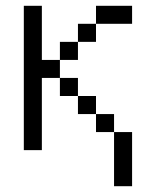

<svg xmlns="http://www.w3.org/2000/svg" viewBox="-20 -520 540 665"><path d="M437.5 -437.5V-500H312.5V-437.5H250V-375H187.5V-312.5H125V-500H62.5Q62.5 -500 62.5 0H125Q125 0 125 -250H187.5V-187.5H250V-125H312.5V-62.5H375V125H437.5V-62.5H375V-125H312.5V-187.5H250V-250H187.5V-312.5H250V-375H312.5V-437.5Z"/></svg>

Font: CalcUnifontExMono
Style: Regular
Weight: 500
Version: Version 15.0.06